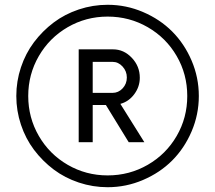

<svg xmlns="http://www.w3.org/2000/svg" viewBox="-20 -780 908 810"><path d="M434.1 -759.8Q512.2 -759.8 583.5 -729.2Q654.8 -698.7 706.3 -647.2Q757.8 -595.7 788.3 -524.4Q818.8 -453.1 818.8 -375Q818.8 -296.9 788.3 -225.6Q757.8 -154.3 706.3 -102.8Q654.8 -51.3 583.5 -20.8Q512.2 9.8 434.1 9.8Q371.6 9.8 312.7 -9.8Q253.9 -29.3 206.5 -64.9Q159.2 -100.6 123.5 -147.9Q87.9 -195.3 68.4 -253.9Q48.8 -312.5 48.8 -375Q48.8 -437.5 68.4 -496.1Q87.9 -554.7 123.5 -602.1Q159.2 -649.4 206.5 -685.1Q253.9 -720.7 312.7 -740.2Q371.6 -759.8 434.1 -759.8ZM434.1 -40Q525.9 -40 603.3 -84.7Q680.7 -129.4 725.3 -206.3Q770 -283.2 770 -375Q770 -466.8 725.3 -543.7Q680.7 -620.6 603.3 -665.3Q525.9 -710 434.1 -710Q342.8 -710 265.6 -665.3Q188.5 -620.6 143.8 -543.5Q99.1 -466.3 99.1 -375Q99.1 -283.7 143.8 -206.5Q188.5 -129.4 265.6 -84.7Q342.8 -40 434.1 -40ZM588.9 -180.2H522.9L426.8 -336.9H371.1V-180.2H312V-571.8H457Q502.4 -571.8 536.1 -536.1Q569.8 -500.5 569.8 -452.1Q569.8 -414.1 546.4 -382.6Q522.9 -351.1 487.8 -341.8ZM455.1 -388.2Q479.5 -388.2 497.3 -407.2Q515.1 -426.3 515.1 -453.1Q515.1 -479.5 497.1 -499.3Q479 -519 455.1 -519H371.1V-388.2Z"/></svg>

Font: Oakes Grotesk
Style: Italic
Weight: 400
Italic angle: -8°
Designer: Samuel Oakes
Foundry: Samuel Oakes
Version: Version 1.000;PS 001.000;hotconv 1.0.88;makeotf.lib2.5.64775